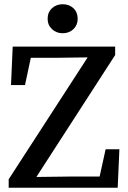

<svg xmlns="http://www.w3.org/2000/svg" viewBox="-20 -887 605 907"><path d="M21 0V-40L409 -639L398 -596V-616L248 -614H94L132 -644L98 -485H32L40 -667H524V-627L137 -28L148 -69V-51L311 -53H483L444 -23L479 -182H544L536 0ZM276 -730Q246 -730 225.5 -749.5Q205 -769 205 -798Q205 -829 225.5 -848Q246 -867 276 -867Q307 -867 327 -848Q347 -829 347 -798Q347 -769 327 -749.5Q307 -730 276 -730Z"/></svg>

Font: Source Serif 4 18pt Medium
Style: Regular
Weight: 500
Designer: Frank Grießhammer
Foundry: Adobe Systems Incorporated
Version: Version 4.004;hotconv 1.0.116;makeotfexe 2.5.65601